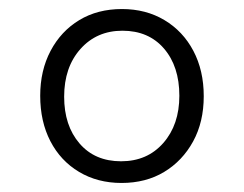

<svg xmlns="http://www.w3.org/2000/svg" viewBox="-20 -533 540 425"><path d="M249 -128Q196 -128 155 -152.5Q114 -177 91.5 -220.5Q69 -264 69 -321Q69 -377 92 -420.5Q115 -464 155.5 -488.5Q196 -513 250 -513Q303 -513 344 -488.5Q385 -464 408 -420.5Q431 -377 431 -320Q431 -263 407.5 -220Q384 -177 343.5 -152.5Q303 -128 249 -128ZM248 -176Q306 -176 341.5 -216.5Q377 -257 377 -321Q377 -386 343 -425.5Q309 -465 251 -465Q194 -465 158 -424.5Q122 -384 122 -319Q122 -255 156 -215.5Q190 -176 248 -176Z"/></svg>

Font: Noto Sans SemiCondensed Light
Style: Italic
Weight: 300
Width: 4
Italic angle: -12°
Designer: Monotype Design Team
Foundry: Monotype Imaging Inc.
Version: Version 2.013; ttfautohint (v1.8.4.7-5d5b)